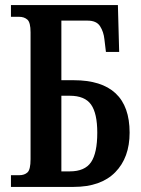

<svg xmlns="http://www.w3.org/2000/svg" viewBox="-20 -734 553 754"><path d="M23 0V-46H56Q76 -46 88 -57Q100 -68 100 -109V-607Q100 -646 87.5 -657Q75 -668 55 -668H23V-714H443L448 -530H396L390 -580Q387 -609 373 -631Q359 -653 324 -653H221V-419H269Q489 -419 489 -213Q489 -115 432.5 -57.5Q376 0 269 0ZM221 -61H254Q313 -61 337.5 -97Q362 -133 362 -213Q362 -289 337.5 -323.5Q313 -358 254 -358H221Z"/></svg>

Font: Noto Serif ExtraCondensed SemiBold
Style: Regular
Weight: 600
Width: 2
Designer: Monotype Design Team
Foundry: Monotype Imaging Inc.
Version: Version 2.015; ttfautohint (v1.8.4.7-5d5b)